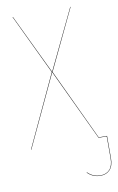

<svg xmlns="http://www.w3.org/2000/svg" viewBox="-96 -732 601 976"><g transform="rotate(-10 204.5 -244.0)"><path d="M366.2 -2H409.2V112.8Q409.2 152.3 390.9 172.1Q372.6 191.9 341.8 191.9Q302.7 191.9 274.9 164.1L275.9 162.1Q303.7 189.9 341.8 189.9Q372.1 189.9 389.6 170.9Q407.2 151.9 407.2 112.8V0H365.2L190.9 -369.1L18.1 0H16.1L189 -370.1L41 -680.2H43L190.9 -371.1L338.9 -680.2H340.8L192.9 -370.1Z"/></g></svg>

Font: Fira Sans Compressed Two
Style: Regular
Weight: 100
Width: 1
Designer: Carrois Corporate & Edenspiekermann AG
Foundry: Carrois Corporate GbR & Edenspiekermann AG
Version: Version 4.203;PS 004.203;hotconv 1.0.88;makeotf.lib2.5.64775